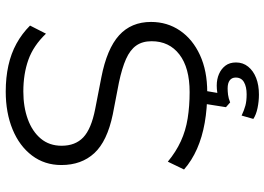

<svg xmlns="http://www.w3.org/2000/svg" viewBox="-150 -604 946 687"><g transform="rotate(-90 323.5 -260.0)"><path d="M338 8Q279 8 228 -1Q177 -10 135 -28.5Q93 -47 61 -75L89 -133Q124 -104 162 -86.5Q200 -69 244 -62Q288 -55 338 -55Q425 -55 472.5 -91.5Q520 -128 520 -191Q520 -224 504.5 -246Q489 -268 456.5 -282.5Q424 -297 372 -308L258 -330Q162 -350 119.5 -396Q77 -442 77 -514Q77 -574 111 -619Q145 -664 204.5 -688.5Q264 -713 340 -713Q390 -713 433 -703.5Q476 -694 511.5 -674.5Q547 -655 576 -626L547 -569Q504 -614 453.5 -632Q403 -650 340 -650Q285 -650 241 -634Q197 -618 171.5 -587.5Q146 -557 146 -513Q146 -464 176 -435.5Q206 -407 277 -393L390 -371Q493 -351 541 -307.5Q589 -264 589 -193Q589 -135 558 -89.5Q527 -44 470.5 -18Q414 8 338 8ZM329 193Q305 193 281 188Q257 183 242 173L254 131Q273 140 289.5 144.5Q306 149 330 149Q357 149 373.5 139.5Q390 130 390 110Q390 96 380 88.5Q370 81 351 81Q341 81 328.5 82.5Q316 84 301 90L284 75L299 -20H346L333 56L311 49Q323 46 336 44Q349 42 361 42Q384 42 402.5 50Q421 58 432.5 73Q444 88 444 111Q444 136 429 154.5Q414 173 388.5 183Q363 193 329 193Z"/></g></svg>

Font: Nunito Sans 8pt Light
Style: Regular
Weight: 300
Version: Version 3.101;gftools[0.9.27]